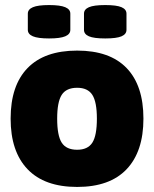

<svg xmlns="http://www.w3.org/2000/svg" viewBox="-20 -731 609 759"><path d="M285 8Q156 8 89 -62Q22 -132 22 -262Q22 -393 89 -462Q156 -531 285 -531Q414 -531 480.5 -462Q547 -393 547 -262Q547 -132 480.5 -62Q414 8 285 8ZM285 -139Q327 -139 345 -167Q363 -195 363 -262Q363 -328 345 -356Q327 -384 285 -384Q242 -384 224 -356Q206 -328 206 -262Q206 -195 224 -167Q242 -139 285 -139ZM396 -579Q351 -579 331.5 -587.5Q312 -596 312 -613V-677Q312 -694 331.5 -702.5Q351 -711 396 -711Q441 -711 460.5 -702.5Q480 -694 480 -677V-613Q480 -596 460.5 -587.5Q441 -579 396 -579ZM174 -579Q130 -579 110 -587.5Q90 -596 90 -613V-677Q90 -694 110 -702.5Q130 -711 174 -711Q218 -711 238 -702.5Q258 -694 258 -677V-613Q258 -596 238 -587.5Q218 -579 174 -579Z"/></svg>

Font: Asap Black
Style: Regular
Weight: 900
Designer: Pablo Cosgaya
Foundry: Omnibus-Type
Version: Version 3.001; ttfautohint (v1.8.4.7-5d5b)